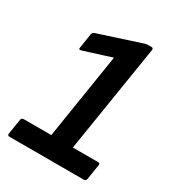

<svg xmlns="http://www.w3.org/2000/svg" viewBox="-162 -755 776 851"><g transform="rotate(30 226.0 -329.5)"><path d="M16.6 0Q5.4 0 7.4 -11.8L19.4 -87.4Q21.4 -99.2 32.5 -99.2H173.6L242.6 -535.2L100.6 -490.4Q86.8 -486.7 89.8 -498.5L101.4 -573Q103.8 -583.1 111.9 -586.2L329.2 -657Q335 -659.4 343 -659.4H363.4Q372.9 -659.4 371.6 -648.6L283.9 -99.2H413.1Q424.2 -99.2 421.9 -87.4L409.9 -11.8Q407.9 0 397.1 0Z"/></g></svg>

Font: Sofia Sans Semi Condensed
Style: Italic
Weight: 400
Italic angle: -9°
Designer: Botio Nikoltchev, Ani Petrova
Foundry: lettersoup
Version: Version 4.101